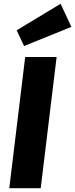

<svg xmlns="http://www.w3.org/2000/svg" viewBox="-20 -994 397 1014"><path d="M29 0 113 -693H279L195 0ZM68 -834 300 -974 357 -852 107 -751Z"/></svg>

Font: Szlgxwxxxixliatcpuztgldltzi
Style: Regular
Weight: 700
Italic angle: -8°
Designer: Carrois Corporate & Edenspiekermann
Foundry: Carrois Corporate GbR & Edenspiekermann AG
Version: Version 2.001